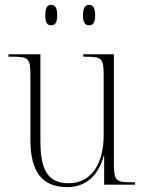

<svg xmlns="http://www.w3.org/2000/svg" viewBox="-20 -759 595 789"><path d="M346 -655C362 -655 371 -665 371 -696C371 -728 362 -739 346 -739C331 -739 321 -728 321 -696C321 -665 331 -655 346 -655ZM190 -655C206 -655 215 -665 215 -696C215 -728 206 -739 190 -739C175 -739 166 -728 166 -696C166 -665 175 -655 190 -655ZM257 10C331 10 385 -37 406 -119H408V0H535V-10H518C456 -10 448 -17 448 -88V-536H322V-526H332C401 -526 406 -519 406 -445V-202C406 -90 358 -6 262 -6C173 -6 146 -67 146 -180V-536H15V-526H30C98 -526 105 -519 105 -450V-184C105 -49 156 10 257 10Z"/></svg>

Font: Noto Serif Display SemiCondensed ExtraLight
Style: Regular
Weight: 200
Width: 4
Designer: Monotype Design Team
Foundry: Monotype Imaging Inc.
Version: Version 2.009